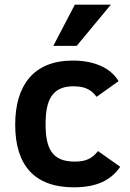

<svg xmlns="http://www.w3.org/2000/svg" viewBox="-20 -786 557 821"><path d="M299 -95C201.5 -95 175 -152.6 175 -255C175 -354.8 200.3 -417 294 -417C344.2 -417 371.1 -401.6 393 -372L487 -439C452.3 -496.9 381.8 -527 291 -527C124.1 -527 45 -421.3 45 -253C45 -80.5 126.3 15 296 15C393 15 455 -15.2 494 -73L399 -140C374.2 -108.4 348.1 -95 299 -95ZM308 -590 454 -766H300L208 -590Z"/></svg>

Font: Fog Sans
Style: Bold
Weight: 700
Foundry: Intel Corporation
Version: Version 1.00